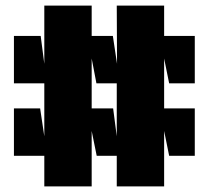

<svg xmlns="http://www.w3.org/2000/svg" viewBox="-20 -659 750 689"><path d="M399 -639 400 -430 385 -530H309V-639H139V-430L126 -530H30V-360H139V-170L124 -270H30V-100H139V10H309V-189L327 -100H399V10H569V-189L587 -100H679V-270H569V-449L587 -360H679V-530H569V-639ZM309 -449 326 -360H399V-170L386 -270H309Z"/></svg>

Font: Banana Brick
Style: Regular
Weight: 400
Designer: artmaker
Foundry: artmaker
Version: Version 4.000 2011 initial release